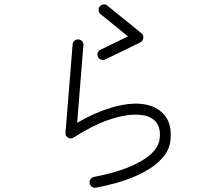

<svg xmlns="http://www.w3.org/2000/svg" viewBox="-20 -829 1040 891"><path d="M425 42Q415 44 406.5 38Q398 32 396 22Q394 11 400 2.5Q406 -6 416 -8Q553 -34 633.5 -80.5Q714 -127 721 -185Q729 -253 684 -280Q656 -298 603 -297Q550 -296 479 -271Q408 -246 322 -191Q309 -182 296 -190Q282 -198 284 -214L317 -623Q318 -634 326 -640.5Q334 -647 344 -646Q355 -645 361.5 -637.5Q368 -630 367 -619L338 -259Q452 -325 551.5 -342.5Q651 -360 711 -323Q782 -278 771 -179Q767 -138 741.5 -105.5Q716 -73 678 -48.5Q640 -24 595.5 -6Q551 12 506.5 23.5Q462 35 425 42ZM468 -553Q459 -549 449.5 -552Q440 -555 435 -564Q430 -574 433.5 -584Q437 -594 446 -598L574 -660L446 -764Q439 -770 437.5 -780.5Q436 -791 443 -799Q449 -807 459.5 -808.5Q470 -810 478 -803L636 -675Q647 -666 645 -652Q643 -638 631 -632Z"/></svg>

Font: Kurewa Gothic CJK TC Regular
Style: Regular
Weight: 400
Designer: Max Yao
Foundry: Max-Everyday
Version: Version 1.071; ttfautohint (v1.8.3)